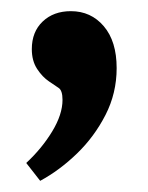

<svg xmlns="http://www.w3.org/2000/svg" viewBox="-20 -152 266 344"><path d="M52 172 27 140Q55 114 73.5 83.5Q92 53 92 27Q92 10 85 5.5Q78 1 68 -6Q56 -14 46.5 -28.5Q37 -43 37 -64Q37 -95 56.5 -113.5Q76 -132 107 -132Q143 -132 166 -105Q189 -78 189 -30Q189 15 169 54Q149 93 118 123Q87 153 52 172Z"/></svg>

Font: Rasa
Style: Regular
Weight: 400
Designer: Anna Giedrys (Yrsa+Rasa design), David Brezina (Yrsa art-direction, Rasa art-direction, design)
Foundry: Rosetta Type Foundry
Version: Version 2.004